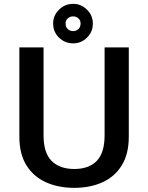

<svg xmlns="http://www.w3.org/2000/svg" viewBox="-20 -940 750 972"><path d="M356 11Q276 11 213.2 -17Q150.5 -45 114.2 -102.5Q78 -160 78 -248V-700H200.5V-254.5Q200.5 -166 241.5 -125.2Q282.5 -84.5 356 -84.5Q429.5 -84.5 469.5 -125.2Q509.5 -166 509.5 -254.5V-700H632V-248Q632 -160 596.2 -102.5Q560.5 -45 498.2 -17Q436 11 356 11ZM350.5 -720.5Q309 -720.5 279 -749.2Q249 -778 249 -821Q249 -862 279 -891.2Q309 -920.5 350.5 -920.5Q390.5 -920.5 420.2 -891.2Q450 -862 450 -821Q450 -778 420.2 -749.2Q390.5 -720.5 350.5 -720.5ZM350.5 -782.5Q366 -782.5 377 -793Q388 -803.5 388 -821.5Q388 -836.5 377 -846.8Q366 -857 350.5 -857Q334 -857 323 -846.8Q312 -836.5 312 -821.5Q312 -803.5 323 -793Q334 -782.5 350.5 -782.5Z"/></svg>

Font: League Mono Medium
Style: Regular
Weight: 500
Width: 6
Designer: Tyler Finck
Foundry: The League of Moveable Type / Tyler Finck
Version: Version 2.300;RELEASE